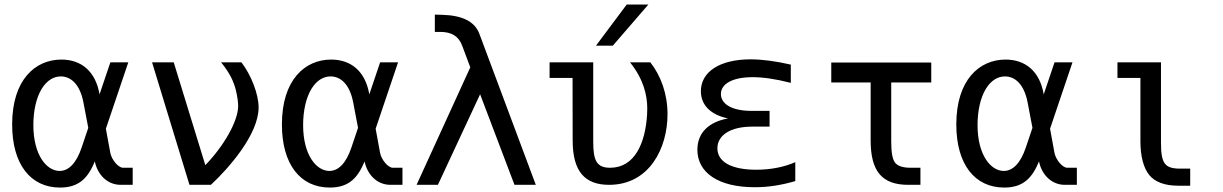

<svg xmlns="http://www.w3.org/2000/svg" viewBox="-20 -825 5458 857"><path d="M248 12.2C335.9 12.2 374 -34.2 403.3 -104.5C414.6 -47.4 457.5 0 518.6 0H572.3V-76.2H529.3C508.3 -76.2 478 -111.8 472.2 -143.6L452.6 -250.5L552.7 -546.9H472.7L424.3 -403.8C406.7 -507.3 342.3 -559.1 253.9 -559.1C137.2 -559.1 34.2 -468.8 34.2 -269.5C34.2 -91.8 116.2 12.2 248 12.2ZM246.1 -62C189 -62 128.9 -131.3 128.9 -267.1C128.9 -329.6 141.6 -388.7 166.5 -429.2C189.5 -466.3 219.7 -483.9 251.5 -483.9C294.4 -483.9 336.4 -451.7 352.5 -367.2L374 -254.4L344.2 -166C320.8 -96.7 286.6 -62 246.1 -62Z M825.7 0H921.4C1002 -75.2 1134.3 -225.6 1134.3 -345.2C1134.3 -404.8 1101.1 -490.2 1057.6 -546.9H966.8C1005.9 -498.5 1022.5 -462.4 1032.2 -424.8C1039.6 -396 1043 -367.7 1043 -352.1C1043 -283.7 978 -171.9 896.5 -87.9L755.4 -546.9H658.7Z M1452.1 12.2C1540 12.2 1578.1 -34.2 1607.4 -104.5C1618.7 -47.4 1661.6 0 1722.7 0H1776.4V-76.2H1733.4C1712.4 -76.2 1682.1 -111.8 1676.3 -143.6L1656.7 -250.5L1756.8 -546.9H1676.8L1628.4 -403.8C1610.8 -507.3 1546.4 -559.1 1458 -559.1C1341.3 -559.1 1238.3 -468.8 1238.3 -269.5C1238.3 -91.8 1320.3 12.2 1452.1 12.2ZM1450.2 -62C1393.1 -62 1333 -131.3 1333 -267.1C1333 -329.6 1345.7 -388.7 1370.6 -429.2C1393.6 -466.3 1423.8 -483.9 1455.6 -483.9C1498.5 -483.9 1540.5 -451.7 1556.6 -367.2L1578.1 -254.4L1548.3 -166C1524.9 -96.7 1490.7 -62 1450.2 -62Z M1839.4 0H1934.6L2123 -404.3L2276.4 0H2371.6L2119.6 -674.3C2098.6 -730.5 2041 -756.3 1955.1 -758.8L1920.9 -759.8V-682.6H1944.8C1994.1 -682.6 2026.9 -664.6 2043 -621.1L2079.1 -524.4Z M2640.1 -621.1H2715.3L2874 -804.7H2777.3ZM2698.7 0C2879.9 0 2959.5 -165.5 2959.5 -314.9C2959.5 -405.8 2930.2 -486.3 2882.8 -546.9H2792C2852.1 -472.7 2869.1 -399.9 2869.1 -340.8C2869.1 -330.6 2868.7 -320.3 2868.2 -312.5C2860.4 -187.5 2814 -76.2 2703.1 -76.2C2641.6 -76.2 2627.9 -110.8 2627.9 -192.9V-546.9H2433.1V-477.1H2535.6L2536.1 -198.2C2536.1 -59.1 2590.8 0 2698.7 0Z M3348.6 10.7C3409.7 10.7 3466.8 1.5 3529.8 -16.6V-101.1C3479.5 -79.1 3419.4 -67.4 3355.5 -67.4C3242.2 -67.4 3182.1 -104 3182.1 -163.1C3182.1 -221.2 3240.2 -259.8 3337.4 -259.8H3415V-330.1H3334C3246.1 -330.1 3197.8 -361.3 3197.8 -405.3C3197.8 -449.7 3247.6 -480.5 3339.4 -480.5C3385.7 -480.5 3441.9 -472.7 3509.8 -455.1V-536.6C3441.4 -552.2 3381.8 -560.1 3330.1 -560.1C3193.4 -560.1 3108.4 -504.9 3108.4 -418C3108.4 -356 3151.9 -312.5 3229.5 -296.4C3145.5 -281.2 3092.8 -233.9 3092.8 -156.7C3092.8 -54.2 3186.5 10.7 3348.6 10.7Z M4034.2 0H4088.4V-76.2H4044.9C4009.8 -76.2 3986.3 -84 3974.6 -99.6C3963.4 -114.7 3958 -145.5 3958 -192.9V-457H4136.7V-545.9H3690.4V-457H3866.2V-198.2C3866.2 -60.1 3917 0 4034.2 0Z M4462.4 12.2C4550.3 12.2 4588.4 -34.2 4617.7 -104.5C4628.9 -47.4 4671.9 0 4732.9 0H4786.6V-76.2H4743.7C4722.7 -76.2 4692.4 -111.8 4686.5 -143.6L4667 -250.5L4767.1 -546.9H4687L4638.7 -403.8C4621.1 -507.3 4556.6 -559.1 4468.3 -559.1C4351.6 -559.1 4248.5 -468.8 4248.5 -269.5C4248.5 -91.8 4330.6 12.2 4462.4 12.2ZM4460.4 -62C4403.3 -62 4343.3 -131.3 4343.3 -267.1C4343.3 -329.6 4356 -388.7 4380.9 -429.2C4403.8 -466.3 4434.1 -483.9 4465.8 -483.9C4508.8 -483.9 4550.8 -451.7 4566.9 -367.2L4588.4 -254.4L4558.6 -166C4535.2 -96.7 4501 -62 4460.4 -62Z M5238.3 3.9H5292.5V-72.3H5249C5178.7 -72.3 5162.1 -94.7 5162.1 -189V-546.9H4967.8V-477.1H5070.3V-194.3C5070.3 -127.9 5084 -74.7 5110.4 -43C5134.8 -13.7 5177.2 3.9 5238.3 3.9Z"/></svg>

Font: Hack
Style: Regular
Weight: 400
Monospace: yes
Designer: Christopher Simpkins
Foundry: Christopher Simpkins
Version: Version 2.010